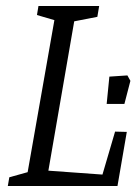

<svg xmlns="http://www.w3.org/2000/svg" viewBox="-20 -619 467 639"><path d="M402 -180 371 0H6L11 -29L72 -46L161 -552L103 -569L108 -599H310L304 -563L227 -548L141 -51L321 -38L363 -181ZM344 -364 404 -368 414 -350 394 -273H335Z"/></svg>

Font: Grenze Light
Style: Italic
Weight: 300
Italic angle: -10°
Designer: Renata Polastri
Foundry: Omnibus-Type
Version: Version 1.002; ttfautohint (v1.8)